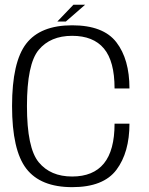

<svg xmlns="http://www.w3.org/2000/svg" viewBox="-20 -787 632 812"><path d="M285.5 4.5Q417.5 4.5 472.5 -69Q527.5 -142.5 527.5 -264H464.5Q464.5 -151 419.5 -95.8Q374.5 -40.5 285 -40.5Q193.5 -40.5 143.8 -100.8Q94 -161 94 -338.5Q94 -516 143.5 -575.8Q193 -635.5 285 -635.5Q374.5 -635.5 419.5 -581.8Q464.5 -528 464.5 -413H527.5Q527.5 -536.5 472.2 -608.2Q417 -680 285 -680Q151 -680 91 -602.5Q31 -525 31 -338.5Q31 -152 91.2 -73.8Q151.5 4.5 285.5 4.5ZM222.5 -696H258.5L340 -767H290.5Z"/></svg>

Font: Anybody UltraCondensed Thin Light
Style: Regular
Weight: 300
Version: Version 1.111